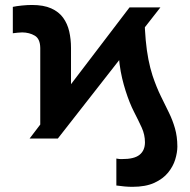

<svg xmlns="http://www.w3.org/2000/svg" viewBox="-20 -552 758 765"><path d="M210.4 0H97.9L496.1 -522.5H619.1ZM451.8 -363.7 555.9 -479.9Q556.8 -433.7 560.6 -392.3Q564.4 -350.9 571.3 -315.4Q578.3 -280 587.9 -250.4Q603.4 -204.5 620.6 -169.4Q637.8 -134.4 652.9 -103.6Q668 -72.8 677.2 -40.4Q686.5 -8.1 686.7 32.2Q686.5 55.8 678.2 83.3Q669.9 110.8 649.8 135.7Q629.6 160.5 594.9 176.5Q560.2 192.4 507.6 192.4Q493.1 192.4 476.7 191Q460.3 189.6 443.6 187.1V79.7Q449.1 81.1 455.6 81.6Q462.1 82.1 466 81.8Q514.5 82.1 535.9 64.9Q557.4 47.8 557.6 15.2Q557.6 -15 544.8 -43.3Q531.9 -71.5 514 -106.3Q496.1 -141.1 480.3 -190.6Q473 -213.6 466.7 -239.9Q460.4 -266.2 456.4 -297Q452.4 -327.7 451.8 -363.7ZM262.9 -120.5 140.4 -8.6V-360.9Q139.9 -397.3 118.6 -409.9Q97.2 -422.6 68.4 -422.9Q59.4 -422.6 49.8 -421.7Q40.2 -420.9 31.1 -419.5V-524.6Q44.9 -527.7 67.2 -530Q89.6 -532.2 107.2 -532.2Q153.6 -532.2 183.9 -518.7Q214.3 -505.1 231.5 -481.4Q248.7 -457.7 255.8 -426.8Q262.9 -395.9 262.9 -360.9Z"/></svg>

Font: Inter Display V
Style: Regular
Weight: 400
Designer: Rasmus Andersson
Foundry: rsms
Version: Version 3.015;git-src